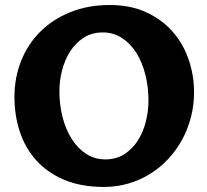

<svg xmlns="http://www.w3.org/2000/svg" viewBox="-20 -719 819 759"><path d="M37.1 -335.9Q37.1 -411.6 63.5 -478Q89.8 -544.4 138.9 -593.5Q188 -642.6 257.8 -670.9Q327.6 -699.2 414.1 -699.2Q495.1 -699.2 557.1 -670.9Q619.1 -642.6 661.4 -595Q703.6 -547.4 725.3 -484.9Q747.1 -422.4 747.1 -354Q747.1 -302.7 734.6 -255.1Q722.2 -207.5 699.5 -166Q676.8 -124.5 644.5 -90.1Q612.3 -55.7 572.8 -31.2Q533.2 -6.8 487.3 6.6Q441.4 20 391.1 20Q300.3 20 233.6 -8.3Q167 -36.6 123.3 -85.2Q79.6 -133.8 58.3 -198.5Q37.1 -263.2 37.1 -335.9ZM386.2 -590.8Q342.8 -590.8 310.5 -569.8Q278.3 -548.8 257.1 -515.4Q235.8 -481.9 225.3 -440.7Q214.8 -399.4 214.8 -358.9Q214.8 -304.2 227.5 -255.1Q240.2 -206.1 263.9 -169.2Q287.6 -132.3 321 -110.6Q354.5 -88.9 396 -88.9Q439.5 -88.9 471.7 -109.6Q503.9 -130.4 525.1 -163.8Q546.4 -197.3 556.6 -238.8Q566.9 -280.3 566.9 -321.8Q566.9 -376 554.4 -424.8Q542 -473.6 518.6 -510.5Q495.1 -547.4 461.7 -569.1Q428.2 -590.8 386.2 -590.8Z"/></svg>

Font: Simonetta
Style: Black Italic
Weight: 900
Italic angle: -2°
Designer: Gayaneh Bagdasaryan
Foundry: Brownfox
Version: Version 1.002